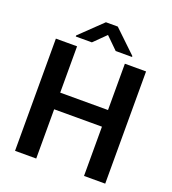

<svg xmlns="http://www.w3.org/2000/svg" viewBox="-159 -1023 1026 1143"><g transform="rotate(20 354.0 -452.0)"><path d="M67.9 -710.9V0H202.1V-312H504.9V0H639.2V-710.9H504.9V-417.5H202.1V-710.9ZM314.5 -904.3 174.8 -770V-763.2H276.9L352.1 -837.4L427.7 -763.2H531.2V-769L389.6 -904.3Z"/></g></svg>

Font: Vazirmatn SemiBold
Style: Regular
Weight: 600
Designer: Saber Rastikerdar
Foundry: Saber Rastikerdar
Version: Version 33.003